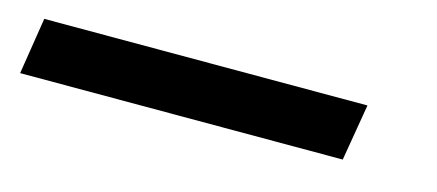

<svg xmlns="http://www.w3.org/2000/svg" viewBox="-26 -71 708 311"><g transform="rotate(15 328.5 84.5)"><path d="M8 132 23 37H565L549 132Z"/></g></svg>

Font: DM Sans 24pt Medium
Style: Italic
Weight: 500
Italic angle: -10°
Designer: Colophon Foundry, Jonny Pinhorn
Foundry: Colophon Foundry
Version: Version 4.004;gftools[0.9.30]